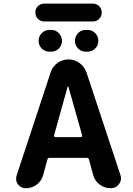

<svg xmlns="http://www.w3.org/2000/svg" viewBox="-20 -1090 724 1042"><path d="M462.9 -224.6Q460 -233.4 450.2 -233.4H249Q239.3 -233.4 237.3 -224.6L213.9 -138.7Q205.1 -107.4 179.2 -87.9Q153.3 -68.4 120.1 -68.4Q93.8 -68.4 77.1 -89.8Q67.4 -104.5 67.4 -120.1Q67.4 -128.9 70.3 -137.7L254.9 -697.3Q264.6 -728.5 291.5 -748Q318.4 -767.6 351.6 -767.6Q384.8 -767.6 411.6 -748Q438.5 -728.5 449.2 -697.3L633.8 -139.6Q636.7 -130.9 636.7 -122.1Q636.7 -105.5 626 -90.8Q609.4 -68.4 581.1 -68.4Q547.9 -68.4 521 -88.4Q494.1 -108.4 485.4 -141.6ZM219.7 -973.6Q199.2 -973.6 185.5 -987.8Q171.9 -1002 171.9 -1022Q171.9 -1042 185.5 -1056.2Q199.2 -1070.3 219.7 -1070.3H484.4Q504.9 -1070.3 518.6 -1056.2Q532.2 -1042 532.2 -1022Q532.2 -1002 518.6 -987.8Q504.9 -973.6 484.4 -973.6ZM248 -809.6Q223.6 -809.6 206.5 -826.7Q189.5 -843.8 189.5 -868.2Q189.5 -892.6 206.5 -910.2Q223.6 -927.7 248 -927.7H257.8Q282.2 -927.7 299.3 -910.2Q316.4 -892.6 316.4 -868.2Q316.4 -843.8 299.3 -826.7Q282.2 -809.6 257.8 -809.6ZM445.3 -809.6Q420.9 -809.6 403.8 -826.7Q386.7 -843.8 386.7 -868.2Q386.7 -892.6 403.8 -910.2Q420.9 -927.7 445.3 -927.7H455.1Q479.5 -927.7 496.6 -910.2Q513.7 -892.6 513.7 -868.2Q513.7 -843.8 496.6 -826.7Q479.5 -809.6 455.1 -809.6ZM351.6 -618.2Q351.6 -621.1 349.6 -621.1Q347.7 -621.1 346.7 -618.2L273.4 -355.5Q272.5 -351.6 274.9 -348.6Q277.3 -345.7 281.2 -345.7H418.9Q421.9 -345.7 424.3 -348.6Q426.8 -351.6 425.8 -355.5Z"/></svg>

Font: Gen Jyuu GothicX Bold
Style: Bold
Weight: 700
Designer: Ryoko NISHIZUKA (kana &amp; ideographs); Paul D. Hunt (Latin, Greek &amp; Cyrillic); Wenlong ZHANG (bopomofo); Sandoll C
Version: Version 1.058.20140828